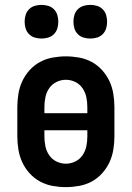

<svg xmlns="http://www.w3.org/2000/svg" viewBox="-20 -759 540 787"><path d="M250 8Q223 8 195.5 3Q168 -2 144 -15Q120 -28 101.5 -48.5Q83 -69 71.5 -93.5Q60 -118 55.5 -145.5Q51 -173 51 -200V-320Q51 -347 55.5 -374.5Q60 -402 71.5 -426.5Q83 -451 101.5 -471.5Q120 -492 144 -505Q168 -518 195.5 -523Q223 -528 250 -528Q277 -528 304.5 -523Q332 -518 356 -505Q380 -492 398.5 -471.5Q417 -451 428.5 -426.5Q440 -402 444.5 -374.5Q449 -347 449 -320V-200Q449 -173 444.5 -145.5Q440 -118 428.5 -93.5Q417 -69 398.5 -48.5Q380 -28 356 -15Q332 -2 304.5 3Q277 8 250 8ZM338 -295V-320Q338 -340 334 -360Q330 -380 318.5 -397Q307 -414 288.5 -423Q270 -432 250 -432Q230 -432 211.5 -423Q193 -414 181.5 -397Q170 -380 166 -360Q162 -340 162 -320V-295ZM250 -88Q270 -88 288.5 -97Q307 -106 318.5 -123Q330 -140 334 -160Q338 -180 338 -200V-225H162V-200Q162 -180 166 -160Q170 -140 181.5 -123Q193 -106 211.5 -97Q230 -88 250 -88ZM350 -601Q336 -601 322.5 -605Q309 -609 299 -619Q289 -629 285 -642.5Q281 -656 281 -670Q281 -684 285 -697.5Q289 -711 299 -721Q309 -731 322.5 -735Q336 -739 350 -739Q364 -739 377.5 -735Q391 -731 401 -721Q411 -711 415 -697.5Q419 -684 419 -670Q419 -656 415 -642.5Q411 -629 401 -619Q391 -609 377.5 -605Q364 -601 350 -601ZM150 -601Q136 -601 122.5 -605Q109 -609 99 -619Q89 -629 85 -642.5Q81 -656 81 -670Q81 -684 85 -697.5Q89 -711 99 -721Q109 -731 122.5 -735Q136 -739 150 -739Q164 -739 177.5 -735Q191 -731 201 -721Q211 -711 215 -697.5Q219 -684 219 -670Q219 -656 215 -642.5Q211 -629 201 -619Q191 -609 177.5 -605Q164 -601 150 -601Z"/></svg>

Font: Iosevka SS18
Style: Bold
Weight: 700
Monospace: yes
Designer: Belleve Invis
Foundry: Belleve Invis
Version: Version 25.1.1; ttfautohint (v1.8.4)